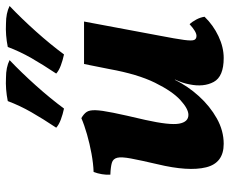

<svg xmlns="http://www.w3.org/2000/svg" viewBox="-83 -676 768 642"><g transform="rotate(-90 301.0 -355.0)"><path d="M141 9Q77 9 62.5 -50Q48 -109 73 -213Q86 -269 92 -301Q98 -333 94.5 -347Q91 -361 77.5 -365Q64 -369 38 -370Q37 -383 39.5 -398Q42 -413 47 -426Q75 -427 108 -433Q141 -439 172.5 -448Q204 -457 227 -467Q241 -459 247.5 -449.5Q254 -440 253.5 -420Q253 -400 245 -360.5Q237 -321 221 -253Q203 -172 208.5 -140.5Q214 -109 238 -109Q258 -109 287.5 -136Q317 -163 345.5 -221Q374 -279 391 -373L408 -458H550L503 -207Q492 -150 488.5 -123.5Q485 -97 488.5 -89.5Q492 -82 502 -82Q516 -82 541 -105Q549 -97 556.5 -83Q564 -69 566 -55Q538 -26 501 -8.5Q464 9 428 9Q366 9 348 -24.5Q330 -58 340 -106Q342 -117 346 -129Q350 -141 356 -154H355Q334 -111 300.5 -74Q267 -37 226 -14Q185 9 141 9ZM440 -525Q421 -529 403.5 -535.5Q386 -542 376 -551Q406 -596 428 -634.5Q450 -673 465 -713Q505 -721 543 -719Q578 -719 602 -707Q560 -667 517 -619Q474 -571 440 -525ZM259 -525Q240 -529 222.5 -535.5Q205 -542 195 -551Q225 -596 247 -634.5Q269 -673 284 -713Q324 -721 362 -719Q397 -719 421 -707Q379 -667 336 -619Q293 -571 259 -525Z"/></g></svg>

Font: Vollkorn
Style: Bold Italic
Weight: 700
Italic angle: -11°
Designer: Friedrich Althausen
Foundry: Friedrich Althausen
Version: Version 5.000; ttfautohint (v1.8.3)